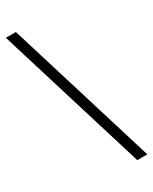

<svg xmlns="http://www.w3.org/2000/svg" viewBox="-223 -762 775 973"><g transform="rotate(-30 165.0 -275.0)"><path d="M328 160 61 -710H2.4L269.4 160H328Z"/></g></svg>

Font: Source Serif Variable
Style: Regular
Weight: 389
Designer: Frank Grießhammer
Foundry: Adobe Systems Incorporated
Version: Version 3.001;hotconv 1.0.111;makeotfexe 2.5.65597